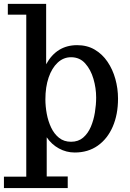

<svg xmlns="http://www.w3.org/2000/svg" viewBox="-27 -770 669 986"><path d="M-6.8 195.8V137.2H107.9V-694.8H13.2V-750H210V-439.9Q263.7 -538.1 369.1 -538.1Q420.4 -538.1 459.5 -515.1Q498.5 -492.2 525.1 -452.9Q551.8 -413.6 565.4 -364.5Q579.1 -315.4 579.1 -263.2Q579.1 -182.1 552 -119.6Q524.9 -57.1 475.1 -22Q425.3 13.2 356.9 13.2Q313.5 13.2 275.6 -7.6Q237.8 -28.3 212.9 -64.9V136.2H320.8V195.8ZM337.9 -42Q375 -42 399.9 -63.2Q424.8 -84.5 439.5 -118.9Q454.1 -153.3 460.4 -192.9Q466.8 -232.4 466.8 -269Q466.8 -317.4 452.9 -365Q439 -412.6 410.6 -444.3Q382.3 -476.1 337.9 -476.1Q298.8 -476.1 269 -448.2Q239.3 -420.4 222.7 -371.8Q206.1 -323.2 206.1 -259.8Q206.1 -224.1 213.1 -185.8Q220.2 -147.5 235.6 -115Q251 -82.5 276.1 -62.3Q301.3 -42 337.9 -42Z"/></svg>

Font: Trocchi
Style: Regular
Weight: 400
Designer: Vernon Adams
Foundry: Vernon Adams
Version: Version 1.101; ttfautohint (v1.8.4.7-5d5b);gftools[0.9.27]